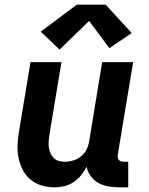

<svg xmlns="http://www.w3.org/2000/svg" viewBox="-20 -797 640 825"><path d="M215 8Q186 8 159 0Q132 -8 111 -25.5Q90 -43 77.5 -67.5Q65 -92 59.5 -119.5Q54 -147 55.5 -176Q57 -205 62 -234L111 -530H244L192 -216Q190 -203 189 -189.5Q188 -176 190 -163Q192 -150 197 -138.5Q202 -127 211 -118Q220 -109 232.5 -105.5Q245 -102 259 -102Q277 -102 295 -107.5Q313 -113 328 -125Q343 -137 351.5 -154Q360 -171 363 -189L419 -530H552L486 -132Q485 -126 486 -120Q487 -114 490.5 -110Q494 -106 499.5 -104Q505 -102 511 -102H531V8H493Q469 8 446 4Q423 0 403.5 -10.5Q384 -21 370.5 -39.5Q357 -58 352 -80Q342 -61 328 -43.5Q314 -26 295.5 -14Q277 -2 256 3Q235 8 215 8ZM236 -584 155 -661 310 -777H434L546 -655L450 -590L363 -707Z"/></svg>

Font: Iosevka Curly XBdEx
Style: Italic
Weight: 800
Width: 7
Italic angle: -9°
Monospace: yes
Designer: Belleve Invis
Foundry: Belleve Invis
Version: Version 11.1.0; ttfautohint (v1.8.3)